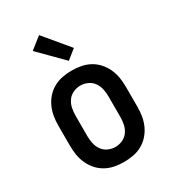

<svg xmlns="http://www.w3.org/2000/svg" viewBox="-188 -867 875 976"><g transform="rotate(-30 250.0 -379.5)"><path d="M250 8Q223 8 196 3Q169 -2 145 -15Q121 -28 102.5 -48.5Q84 -69 72.5 -94Q61 -119 56.5 -146Q52 -173 52 -200V-320Q52 -347 56.5 -374Q61 -401 72.5 -426Q84 -451 102.5 -471.5Q121 -492 145 -505Q169 -518 196 -523Q223 -528 250 -528Q277 -528 304 -523Q331 -518 355 -505Q379 -492 397.5 -471.5Q416 -451 427.5 -426Q439 -401 443.5 -374Q448 -347 448 -320V-200Q448 -173 443.5 -146Q439 -119 427.5 -94Q416 -69 397.5 -48.5Q379 -28 355 -15Q331 -2 304 3Q277 8 250 8ZM250 -80Q272 -80 292.5 -89.5Q313 -99 325.5 -117Q338 -135 342.5 -156.5Q347 -178 347 -200V-320Q347 -342 342.5 -363.5Q338 -385 325.5 -403Q313 -421 292.5 -430.5Q272 -440 250 -440Q228 -440 207.5 -430.5Q187 -421 174.5 -403Q162 -385 157.5 -363.5Q153 -342 153 -320V-200Q153 -178 157.5 -156.5Q162 -135 174.5 -117Q187 -99 207.5 -89.5Q228 -80 250 -80ZM263 -578 129 -713 197 -767 318 -622Z"/></g></svg>

Font: Iosevka Custom Semibold
Style: Regular
Weight: 600
Designer: Belleve Invis
Foundry: Belleve Invis
Version: Version 27.0.2; ttfautohint (v1.8.4)